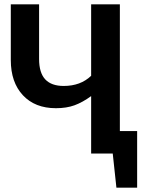

<svg xmlns="http://www.w3.org/2000/svg" viewBox="-20 -711 672 889"><path d="M615 -104V158H519L502 0H402V-266Q362 -237 325 -223.5Q288 -210 239 -210Q142 -210 86 -270Q30 -330 30 -433V-691H161V-438Q161 -374 189.5 -343.5Q218 -313 275 -313Q353 -313 402 -360V-691H535V-104Z"/></svg>

Font: Fira Sans Medium
Style: Regular
Weight: 500
Designer: bBox Type GmbH & Carrois Corporate GbR & Edenspiekermann AG
Foundry: bBox Type GmbH & Carrois Corporate GbR & Edenspiekermann AG
Version: Version 4.301